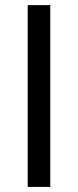

<svg xmlns="http://www.w3.org/2000/svg" viewBox="-20 -735 307 755"><path d="M88.9 -714.8H177.7V0H88.9Z"/></svg>

Font: Inter Tight Stencil
Style: Bold
Weight: 700
Designer: Rasmus Andersson
Foundry: rsms
Version: Version 3.004;Glyphs 3.1.2 (3151)